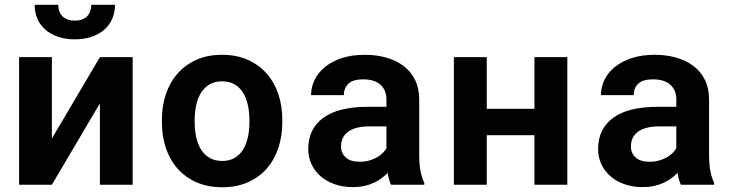

<svg xmlns="http://www.w3.org/2000/svg" viewBox="-20 -765 3040 795"><path d="M393.6 -528.3H529.3V0H393.6V-336.9L194.8 0H59.1V-528.3H194.8V-191.4ZM456.1 -745.1Q456.1 -713.4 444.6 -687Q433.1 -660.6 411.4 -641.8Q389.6 -623 358.9 -612.5Q328.1 -602.1 290 -602.1Q251.5 -602.1 220.7 -612.5Q189.9 -623 168.2 -641.8Q146.5 -660.6 135 -687Q123.5 -713.4 123.5 -745.1H221.2Q221.2 -732.4 224.9 -720.5Q228.5 -708.5 236.8 -699.5Q245.1 -690.4 258.1 -685.1Q271 -679.7 290 -679.7Q308.6 -679.7 321.5 -685.1Q334.5 -690.4 342.5 -699.5Q350.6 -708.5 354.2 -720.5Q357.9 -732.4 357.9 -745.1Z M650.4 -269Q650.4 -326.7 667 -375.7Q683.6 -424.8 715.6 -460.9Q747.6 -497.1 793.7 -517.6Q839.8 -538.1 899.4 -538.1Q959 -538.1 1005.4 -517.6Q1051.8 -497.1 1083.7 -460.9Q1115.7 -424.8 1132.3 -375.7Q1148.9 -326.7 1148.9 -269V-258.8Q1148.9 -200.7 1132.3 -151.6Q1115.7 -102.5 1084 -66.4Q1052.2 -30.3 1005.9 -10Q959.5 10.3 900.4 10.3Q840.8 10.3 794.2 -10Q747.6 -30.3 715.6 -66.4Q683.6 -102.5 667 -151.6Q650.4 -200.7 650.4 -258.8ZM786.1 -258.8Q786.1 -225.6 792.5 -196.5Q798.8 -167.5 812.5 -145.8Q826.2 -124 847.9 -111.3Q869.6 -98.6 900.4 -98.6Q930.2 -98.6 951.7 -111.3Q973.1 -124 986.6 -145.8Q1000 -167.5 1006.3 -196.5Q1012.7 -225.6 1012.7 -258.8V-269Q1012.7 -301.3 1006.3 -330.1Q1000 -358.9 986.6 -380.9Q973.1 -402.8 951.7 -415.5Q930.2 -428.2 899.4 -428.2Q869.1 -428.2 847.7 -415.5Q826.2 -402.8 812.5 -380.9Q798.8 -358.9 792.5 -330.1Q786.1 -301.3 786.1 -269Z M1599.1 0Q1594.2 -9.8 1590.8 -22.5Q1587.4 -35.2 1585 -49.3Q1573.7 -37.1 1559.1 -26.4Q1544.4 -15.6 1526.6 -7.6Q1508.8 0.5 1487.3 5.1Q1465.8 9.8 1440.9 9.8Q1400.4 9.8 1366.5 -2Q1332.5 -13.7 1308.1 -34.7Q1283.7 -55.7 1270 -84.7Q1256.3 -113.8 1256.3 -147.9Q1256.3 -231.4 1318.6 -277.1Q1380.9 -322.8 1504.4 -322.8H1580.1V-354Q1580.1 -392.1 1555.2 -414.3Q1530.3 -436.5 1483.4 -436.5Q1441.9 -436.5 1422.9 -418.7Q1403.8 -400.9 1403.8 -371.1H1268.1Q1268.1 -404.8 1283 -435.1Q1297.9 -465.3 1326.4 -488.3Q1355 -511.2 1396.2 -524.7Q1437.5 -538.1 1490.7 -538.1Q1538.6 -538.1 1579.8 -526.4Q1621.1 -514.6 1651.4 -491.7Q1681.6 -468.8 1698.7 -433.8Q1715.8 -398.9 1715.8 -353V-126.5Q1715.8 -84 1721.2 -56.2Q1726.6 -28.3 1736.8 -8.3V0ZM1469.7 -95.2Q1490.2 -95.2 1507.8 -100.1Q1525.4 -105 1539.6 -112.8Q1553.7 -120.6 1564 -130.6Q1574.2 -140.6 1580.1 -150.9V-241.7H1510.7Q1479 -241.7 1456.5 -235.6Q1434.1 -229.5 1419.9 -218.5Q1405.8 -207.5 1398.9 -192.1Q1392.1 -176.8 1392.1 -158.7Q1392.1 -131.3 1411.4 -113.3Q1430.7 -95.2 1469.7 -95.2Z M2329.1 0H2192.9V-205.1H1995.6V0H1859.4V-528.3H1995.6V-314.5H2192.9V-528.3H2329.1Z M2799.3 0Q2794.4 -9.8 2791 -22.5Q2787.6 -35.2 2785.2 -49.3Q2773.9 -37.1 2759.3 -26.4Q2744.6 -15.6 2726.8 -7.6Q2709 0.5 2687.5 5.1Q2666 9.8 2641.1 9.8Q2600.6 9.8 2566.7 -2Q2532.7 -13.7 2508.3 -34.7Q2483.9 -55.7 2470.2 -84.7Q2456.5 -113.8 2456.5 -147.9Q2456.5 -231.4 2518.8 -277.1Q2581.1 -322.8 2704.6 -322.8H2780.3V-354Q2780.3 -392.1 2755.4 -414.3Q2730.5 -436.5 2683.6 -436.5Q2642.1 -436.5 2623 -418.7Q2604 -400.9 2604 -371.1H2468.3Q2468.3 -404.8 2483.2 -435.1Q2498 -465.3 2526.6 -488.3Q2555.2 -511.2 2596.4 -524.7Q2637.7 -538.1 2690.9 -538.1Q2738.8 -538.1 2780 -526.4Q2821.3 -514.6 2851.6 -491.7Q2881.8 -468.8 2898.9 -433.8Q2916 -398.9 2916 -353V-126.5Q2916 -84 2921.4 -56.2Q2926.8 -28.3 2937 -8.3V0ZM2669.9 -95.2Q2690.4 -95.2 2708 -100.1Q2725.6 -105 2739.7 -112.8Q2753.9 -120.6 2764.2 -130.6Q2774.4 -140.6 2780.3 -150.9V-241.7H2710.9Q2679.2 -241.7 2656.7 -235.6Q2634.3 -229.5 2620.1 -218.5Q2606 -207.5 2599.1 -192.1Q2592.3 -176.8 2592.3 -158.7Q2592.3 -131.3 2611.6 -113.3Q2630.9 -95.2 2669.9 -95.2Z"/></svg>

Font: Roboto Mono
Style: Bold
Weight: 700
Designer: Google
Version: Version 2.000985; 2015; ttfautohint (v1.3)